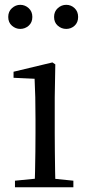

<svg xmlns="http://www.w3.org/2000/svg" viewBox="-20 -792 372 812"><path d="M65.5 -669.7Q46.2 -669.7 30.5 -683.3Q14.8 -696.9 14.8 -720.3Q14.8 -743.4 30.5 -757.5Q46.2 -771.6 65.5 -771.6Q85.8 -771.6 101.3 -757.5Q116.8 -743.4 116.8 -720.3Q116.8 -696.9 101.3 -683.3Q85.8 -669.7 65.5 -669.7ZM260.1 -669.7Q240 -669.7 224.4 -683.3Q208.7 -696.9 208.7 -720.3Q208.7 -743.4 224.4 -757.5Q240 -771.6 260.1 -771.6Q280.5 -771.6 295.4 -757.5Q310.4 -743.4 310.4 -720.3Q310.4 -696.9 295.4 -683.3Q280.5 -669.7 260.1 -669.7ZM43.3 0V-27.8L153.1 -38.6H184.5L290.3 -27.8V0ZM126.3 0Q127.3 -24.4 128.2 -65.3Q129.1 -106.3 129.6 -150.7Q130.1 -195.1 130.1 -228.5V-288.8Q130.1 -339.6 129.2 -380.6Q128.3 -421.6 126.3 -458.9L37.3 -463V-488.6L201.7 -528L213.9 -519.8L211.5 -380.2V-228.5Q211.5 -195.1 212 -150.7Q212.5 -106.3 213.1 -65.3Q213.7 -24.4 214.7 0Z"/></svg>

Font: Noto Serif SC
Style: Regular
Weight: 200
Designer: Ryoko NISHIZUKA 西塚涼子 (kana & ideographs); Frank Grießhammer (Latin, Greek & Cyrillic); Wenlong ZHANG 张文龙 (bopomofo); San
Foundry: Adobe
Version: Version 2.001;hotconv 1.1.0;makeotfexe 2.6.0